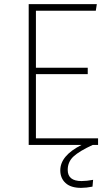

<svg xmlns="http://www.w3.org/2000/svg" viewBox="-20 -702 536 930"><path d="M429 0Q364 30 336 56Q308 82 308 121Q308 175 375 175Q400 175 431 169L428 202Q398 208 373 208Q323 208 297.5 184.5Q272 161 272 123Q272 52 375 0H119V-682H449L444 -650H154V-374H405V-343H154V-32H455V0Z"/></svg>

Font: Fira Sans UltraLight
Style: Regular
Weight: 200
Designer: Carrois Corporate & Edenspiekermann AG
Foundry: Carrois Corporate GbR & Edenspiekermann AG
Version: Version 4.106;PS 004.106;hotconv 1.0.70;makeotf.lib2.5.58329